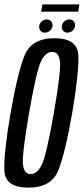

<svg xmlns="http://www.w3.org/2000/svg" viewBox="-24 -855 384 879"><path d="M105.5 4Q211.5 4 243 -75.2Q274.5 -154.5 306.5 -337.5Q337.5 -520 334.8 -600Q332 -680 226 -680Q120 -680 88.2 -600.5Q56.5 -521 24.5 -337.5Q-7 -154.5 -4 -75.2Q-1 4 105.5 4ZM116.5 -58Q85.5 -58 81 -102.8Q76.5 -147.5 109 -337.5Q142.5 -529 163.2 -573.2Q184 -617.5 215 -617.5Q245.5 -617.5 250.5 -573.5Q255.5 -529.5 222.5 -337.5Q189 -147.5 168 -102.8Q147 -58 116.5 -58ZM181.5 -705.5Q194.5 -705.5 205.5 -715.2Q216.5 -725 216.5 -739.5Q216.5 -751 208.8 -758.5Q201 -766 190.5 -766Q177 -766 166.2 -756Q155.5 -746 155.5 -732Q155.5 -720 162.5 -712.8Q169.5 -705.5 181.5 -705.5ZM284.5 -705.5Q298.5 -705.5 309 -715.2Q319.5 -725 319.5 -739.5Q319.5 -751 312.5 -758.5Q305.5 -766 293.5 -766Q280 -766 269.5 -756Q259 -746 259 -732Q259 -720 266.5 -712.8Q274 -705.5 284.5 -705.5ZM164 -801.5H334L339.5 -835H170.5Z"/></svg>

Font: Anybody ExtraCondensed
Style: Italic
Weight: 400
Width: 2
Italic angle: -10°
Version: Version 1.113;gftools[0.9.25]